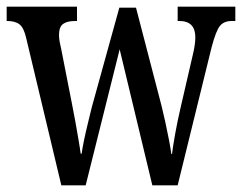

<svg xmlns="http://www.w3.org/2000/svg" viewBox="-20 -556 726 576"><path d="M59 -440Q52 -472 39 -482.5Q26 -493 2 -493H0V-536H211V-493H205Q181 -493 169 -484Q157 -475 157 -451Q157 -442 159 -430.5Q161 -419 164 -407L196 -244Q201 -220 206 -191.5Q211 -163 215.5 -137Q220 -111 222 -95H225Q227 -111 232 -135Q237 -159 243.5 -185.5Q250 -212 255 -233L338 -533H388L465 -237Q470 -217 476 -189.5Q482 -162 487 -136Q492 -110 494 -94H496Q499 -118 505.5 -154.5Q512 -191 522 -234L559 -394Q566 -423 566 -444Q566 -493 518 -493H513V-536H686V-493H675Q652 -493 640 -478.5Q628 -464 615 -415L513 0H437L339 -408L237 0H164Z"/></svg>

Font: Noto Serif Hebrew ExtraCondensed Medium
Style: Regular
Weight: 500
Width: 2
Designer: Monotype Design Team
Foundry: Monotype Imaging Inc.
Version: Version 2.004; ttfautohint (v1.8.4.7-5d5b)